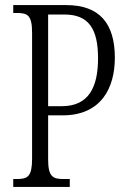

<svg xmlns="http://www.w3.org/2000/svg" viewBox="-20 -734 501 754"><path d="M32 0H254V-31H228C187 -31 169 -41 169 -108V-281H226C379 -281 431 -391 431 -507C431 -642 371 -714 240 -714H32V-683H48C89 -683 106 -673 106 -605V-111C106 -41 89 -31 47 -31H32ZM223 -317H169V-677H233C328 -677 365 -621 365 -505C365 -394 330 -317 223 -317Z"/></svg>

Font: Noto Serif Tamil ExtraCondensed Light
Style: Italic
Weight: 300
Width: 2
Italic angle: -12°
Designer: Indian Type Foundry, Tom Grace, and the Monotype Design Team
Foundry: Monotype Imaging Inc.
Version: Version 2.003